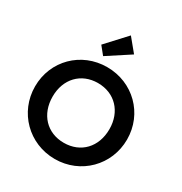

<svg xmlns="http://www.w3.org/2000/svg" viewBox="-222 -1144 1244 1315"><g transform="rotate(30 400.0 -486.0)"><path d="M401 11C605 11 764 -149 764 -352C764 -556 604 -714 399 -714C194 -714 36 -556 36 -353C36 -150 196 11 401 11ZM175 -353C175 -492 266 -588 399 -588C532 -588 624 -492 624 -353C624 -212 533 -116 399 -116C266 -116 175 -212 175 -353ZM286 -827 336 -765 514 -881 430 -983Z"/></g></svg>

Font: MV Cash SemiBold
Style: Regular
Weight: 600
Designer: Rodrigo Fuenzalida
Foundry: fragTYPE
Version: Version 1.100;Glyphs 3.1.2 (3151)